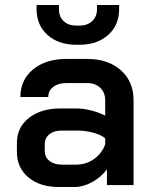

<svg xmlns="http://www.w3.org/2000/svg" viewBox="-20 -744 615 772"><path d="M48 -133V-169Q48 -232 96.5 -270Q145 -308 224 -308H286Q314 -308 346 -300Q378 -292 403 -279V-341Q403 -372 383 -391Q363 -410 331 -410H247Q214 -410 194 -394.5Q174 -379 174 -354H62Q62 -423 113 -465Q164 -507 247 -507H331Q415 -507 466 -461.5Q517 -416 517 -341V0H410V-63Q386 -31 350 -11.5Q314 8 279 8H217Q141 8 94.5 -30.5Q48 -69 48 -133ZM286 -82Q326 -82 358 -104.5Q390 -127 403 -164V-188Q386 -202 355 -210.5Q324 -219 290 -219H227Q197 -219 178.5 -204Q160 -189 160 -165V-137Q160 -112 179 -97Q198 -82 229 -82ZM127 -708V-724H217V-708Q217 -677 236 -659Q255 -641 287 -641H299Q331 -641 350.5 -659Q370 -677 370 -708V-724H459V-708Q459 -643 415 -603.5Q371 -564 299 -564H287Q215 -564 171 -603.5Q127 -643 127 -708Z"/></svg>

Font: Bai Jamjuree SemiBold
Style: Regular
Weight: 600
Version: Version 1.000; ttfautohint (v1.6)